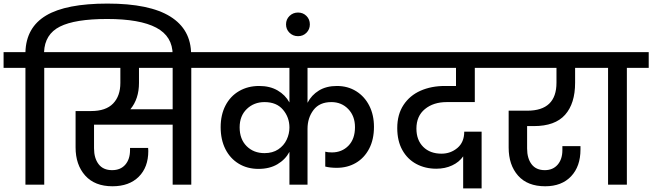

<svg xmlns="http://www.w3.org/2000/svg" viewBox="-44 -1031 3642 1072"><path d="M556 -1011Q791 -1011 907 -938.5Q1023 -866 1023 -727V-711H920V-725Q920 -828 828.5 -876.5Q737 -925 554 -925Q375 -925 290.5 -882.5Q206 -840 202 -740H325V-652H203V0H98V-652H-24V-740H98Q102 -878 213.5 -944.5Q325 -1011 556 -1011Z M1147 -652H1024V0H920V-335H481V-203Q481 -148 506.5 -114.5Q532 -81 582 -81Q629 -81 655.5 -111.5Q682 -142 682 -193V-205H783Q784 -198 784 -188Q784 -97 730.5 -44Q677 9 584 9Q485 9 431.5 -51Q378 -111 378 -208V-411H465Q547 -411 587.5 -453Q628 -495 628 -568V-652H277V-740H1147ZM920 -652H732V-568Q732 -479 684 -421H920Z M1673 -652V-457Q1695 -500 1736.5 -525.5Q1778 -551 1837 -551Q1898 -551 1945 -521.5Q1992 -492 2018 -440.5Q2044 -389 2044 -323Q2044 -252 2017 -200.5Q1990 -149 1943 -121.5Q1896 -94 1836 -94Q1800 -94 1772 -101V-184Q1787 -180 1809 -180Q1865 -180 1901.5 -217.5Q1938 -255 1938 -321Q1938 -383 1900.5 -422Q1863 -461 1806 -461Q1740 -461 1706.5 -417Q1673 -373 1673 -312V0H1572V-183Q1549 -140 1505 -114Q1461 -88 1399 -88Q1337 -88 1289 -117Q1241 -146 1214.5 -198.5Q1188 -251 1188 -321Q1188 -390 1215 -442Q1242 -494 1291 -522.5Q1340 -551 1403 -551Q1463 -551 1506 -526Q1549 -501 1572 -459V-652H1099V-740H2132V-652ZM1433 -176Q1478 -176 1509.5 -197Q1541 -218 1556.5 -251Q1572 -284 1572 -319Q1572 -376 1536 -418.5Q1500 -461 1433 -461Q1374 -461 1334 -422.5Q1294 -384 1294 -320Q1294 -254 1333 -215Q1372 -176 1433 -176Z M1686 -895Q1686 -867 1667 -848Q1648 -829 1620 -829Q1592 -829 1572.5 -848Q1553 -867 1553 -895Q1553 -923 1572.5 -942Q1592 -961 1620 -961Q1648 -961 1667 -942Q1686 -923 1686 -895Z M2450 -461Q2376 -461 2328.5 -422Q2281 -383 2281 -313Q2281 -249 2319 -211Q2357 -173 2421 -173Q2472 -173 2510 -205Q2548 -237 2548 -296H2645V21H2542V-158Q2520 -126 2480.5 -107.5Q2441 -89 2392 -89Q2330 -89 2280.5 -115.5Q2231 -142 2202.5 -193Q2174 -244 2174 -316Q2174 -392 2209 -445Q2244 -498 2304 -524.5Q2364 -551 2440 -551H2502V-652H2085V-740H2743L2742 -652H2607V-461Z M2899 -327V-202Q2899 -147 2924 -114Q2949 -81 2998 -81Q3043 -81 3069.5 -111.5Q3096 -142 3096 -193V-215H3197V-196Q3197 -102 3144.5 -46.5Q3092 9 3000 9Q2901 9 2848.5 -50.5Q2796 -110 2796 -207V-413H2900Q3063 -413 3063 -569V-652H2695V-740H3277V-652H3167V-569Q3167 -453 3111 -390Q3055 -327 2937 -327Z M3351 0V-652H3229V-740H3578V-652H3456V0Z"/></svg>

Font: A Bank Premium Med
Style: Regular
Weight: 500
Designer: Ninad Kale (Devanagari), Jonny Pinhorn (Latin), Htun Naung (Myanmar)
Foundry: Indian Type Foundry
Version: 4.004